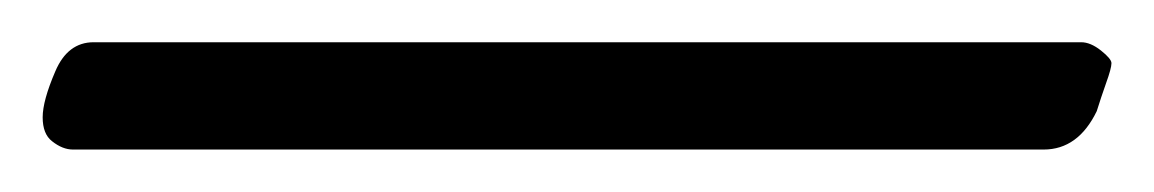

<svg xmlns="http://www.w3.org/2000/svg" viewBox="-20 112 541 90"><path d="M23.9 131.8H486.8Q491.2 131.8 496.1 135.7Q501 139.6 501 141.6Q501 144 498.5 150.9Q496.1 157.7 494.1 164.1Q485.4 182.1 469.2 182.1H14.2Q9.3 182.1 4.4 178.2Q0 174.8 0 167Q0 159.2 5.9 145.5Q11.7 131.8 23.9 131.8Z"/></svg>

Font: EBGaramond
Style: Regular
Weight: 400
Version: Version 000.012g